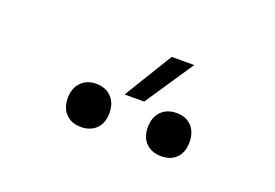

<svg xmlns="http://www.w3.org/2000/svg" viewBox="-50 -1021 700 489"><g transform="rotate(20 300.0 -776.5)"><path d="M268 -769 348 -900H409L321 -769ZM409 -653Q383 -653 367.5 -668.5Q352 -684 352 -711Q352 -738 367.5 -754Q383 -770 409 -770Q435 -770 450 -754Q465 -738 465 -711Q465 -684 450 -668.5Q435 -653 409 -653ZM191 -653Q166 -653 150.5 -668.5Q135 -684 135 -711Q135 -738 150.5 -754Q166 -770 191 -770Q217 -770 232.5 -754Q248 -738 248 -711Q248 -684 232.5 -668.5Q217 -653 191 -653Z"/></g></svg>

Font: Tiny ExtraLight
Style: Regular
Weight: 200
Monospace: yes
Designer: Philipp Nurullin, Konstantin Bulenkov
Foundry: JetBrains
Version: Version 2.251; ttfautohint (v1.8.4.7-5d5b)